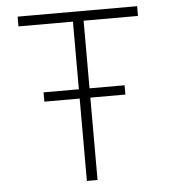

<svg xmlns="http://www.w3.org/2000/svg" viewBox="-52 -775 727 823"><g transform="rotate(-5 311.5 -364.0)"><path d="M54.2 -685.5V-727.5H568.4V-685.5H334.5V0H288.6V-685.5ZM136.7 -354.5V-394.5H485.4V-354.5Z"/></g></svg>

Font: Inter 16pt ExtraLight
Style: Regular
Weight: 250
Version: Version 4.001;git-66647c0bb